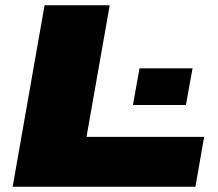

<svg xmlns="http://www.w3.org/2000/svg" viewBox="-20 -708 826 728"><path d="M28 0 149 -688H396L308 -189H754L721 0ZM484 -310 509 -449H710L685 -310Z"/></svg>

Font: Archivo Expanded Black
Style: Italic
Weight: 900
Width: 7
Italic angle: -10°
Designer: Hector Gatti
Foundry: Omnibus-Type
Version: Version 2.001